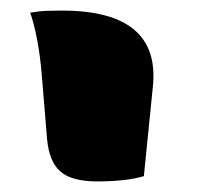

<svg xmlns="http://www.w3.org/2000/svg" viewBox="-20 -774 390 363"><path d="M252 -441Q236 -436 213 -433.5Q190 -431 164 -431Q116 -431 94.5 -449.5Q73 -468 69 -511L59 -632Q56 -669 50 -700Q44 -731 37 -750Q54 -753 68 -753.5Q82 -754 97 -754Q284 -754 269 -610Z"/></svg>

Font: Recursive Sn Csl St XBk
Style: Regular
Weight: 1000
Version: Version 1.079;hotconv 1.0.112;makeotfexe 2.5.65598; ttfautoh